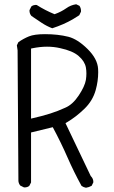

<svg xmlns="http://www.w3.org/2000/svg" viewBox="-20 -859 540 906"><path d="M362.3 -806.6Q362.3 -820.8 355 -831.5L339.4 -838.9Q313.5 -835 293 -820.3Q268.6 -803.2 240.2 -793L237.3 -792Q192.4 -810.5 153.3 -835.4Q151.9 -835.9 147.9 -835.9Q144 -835.9 138.4 -834.2Q132.8 -832.5 127.9 -828.6L119.6 -812Q119.1 -810.5 119.1 -809.1Q119.1 -794.4 128.4 -783.7Q153.3 -766.6 177.5 -750.7Q201.7 -734.9 226.6 -725.6Q280.8 -743.2 323.7 -768.1Q338.9 -776.9 354 -787.1L361.8 -803.2Q362.3 -805.2 362.3 -806.6ZM420.4 -1Q420.4 -15.6 409.2 -27.3L408.2 -28.3L289.1 -277.8L295.4 -281.7Q337.9 -306.6 377.9 -345.2Q417.5 -383.3 431.6 -434.1Q443.4 -476.6 443.4 -518.1Q443.4 -525.9 442.9 -534.2Q439.9 -581.5 393.6 -627.4Q346.2 -674.3 302.7 -685.5Q253.4 -697.8 192.4 -697.8Q142.1 -697.8 116.5 -687.3Q90.8 -676.8 66.9 -660.2L59.6 -645L63 -621.6L66.9 -4.4Q68.4 7.8 75.7 16.6L92.3 24.9Q94.2 25.4 95.7 25.4Q109.4 25.4 118.2 18.1L126.5 2V-233.9L229 -258.8Q268.1 -186 298.3 -116.7Q328.6 -47.4 364.7 18.1Q374 24.9 385.7 26.9Q399.9 24.9 412.6 17.6L420.4 1.5Q420.4 0.5 420.4 -1ZM287.6 -350.6V-351.1Q287.6 -351.1 287.6 -350.6ZM126.5 -299.3V-629.9L133.3 -631.3Q169.4 -638.7 201.9 -638.7Q234.4 -638.7 263.7 -631.8Q323.2 -619.1 351.1 -594.7Q379.9 -569.8 385.3 -540.5Q387.7 -526.9 387.7 -512.2Q387.7 -497.6 385.3 -481.9Q379.9 -451.2 351.6 -408.7Q322.8 -365.2 287.6 -350.6Q253.9 -335 217 -323.2Q180.2 -311.5 126.5 -299.3Z"/></svg>

Font: NaikaiFont
Style: Light
Weight: 300
Version: Version 1.89